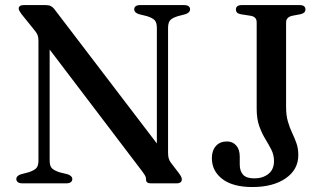

<svg xmlns="http://www.w3.org/2000/svg" viewBox="-20 -720 1271 754"><path d="M264 -17Q264 -9.5 258.2 -4.8Q252.5 0 240.5 0H68Q56 0 50 -4.8Q44 -9.5 44 -17Q44 -29.5 62 -35.5L92.5 -43.5Q115 -51 123 -60.2Q131 -69.5 131 -90V-559.5Q131 -573.5 127.2 -583Q123.5 -592.5 108.5 -610L64.5 -664.5Q58.5 -673 56 -677.5Q53.5 -682 53.5 -686.5Q53.5 -693 58.5 -696.5Q63.5 -700 72 -700H160.5Q172 -700 180.2 -695.8Q188.5 -691.5 197 -679.5L615.5 -131L596 -90V-610Q596 -630.5 588.2 -639.8Q580.5 -649 557.5 -656.5L525 -664.5Q507 -671 507 -683Q507 -691 512.8 -695.5Q518.5 -700 530.5 -700H703Q715 -700 720.8 -695.5Q726.5 -691 726.5 -683Q726.5 -671 709 -664.5L678.5 -656.5Q656 -649.5 648 -640.2Q640 -631 640 -610V-121Q640 -107 642.5 -98Q645 -89 651.5 -80.5L682.5 -40Q689.5 -30.5 691.8 -25.2Q694 -20 694 -15Q694 -8.5 689 -4.2Q684 0 673.5 0H572Q553.5 0 553.5 -15Q553.5 -22.5 550.8 -28.5Q548 -34.5 535.5 -51L140 -571.5L175 -597V-90Q175 -70 182.5 -60.8Q190 -51.5 213.5 -43.5L246 -35.5Q264 -29 264 -17ZM1151.5 -111Q1151.5 -54 1102 -19.8Q1052.5 14.5 971 14.5Q894.5 14.5 853.2 -17Q812 -48.5 812 -99Q812 -128.5 827.8 -146.5Q843.5 -164.5 871.5 -164.5Q893.5 -164.5 907.5 -148.8Q921.5 -133 921.5 -105V-74Q921.5 -48.5 934.5 -34Q947.5 -19.5 979 -19.5Q1011.5 -19.5 1033.8 -36.8Q1056 -54 1056 -87.5Q1056 -111.5 1045.8 -131.8Q1035.5 -152 1022 -174Q1008.5 -196 998.2 -224.5Q988 -253 988 -293V-632Q988 -643 982.2 -649.5Q976.5 -656 964.5 -658L926 -664Q915.5 -666 911 -670.5Q906.5 -675 906.5 -683Q906.5 -691 912 -695.5Q917.5 -700 929.5 -700H1156.5Q1168.5 -700 1174 -695.5Q1179.5 -691 1179.5 -683Q1179.5 -669 1161.5 -664.5L1127.5 -658Q1116 -655.5 1109.8 -649Q1103.5 -642.5 1103.5 -632.5V-300.5Q1103.5 -266.5 1110.8 -242Q1118 -217.5 1127.5 -197.8Q1137 -178 1144.2 -157.5Q1151.5 -137 1151.5 -111Z"/></svg>

Font: Fraunces 28pt
Style: Regular
Weight: 400
Version: Version 1.000;[b76b70a41]